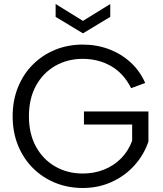

<svg xmlns="http://www.w3.org/2000/svg" viewBox="-20 -929 810 956"><path d="M633 -490Q595 -565 532 -600.5Q469 -636 392 -636Q316 -636 255 -601Q194 -566 159 -502Q124 -438 124 -350Q124 -263 159 -199Q194 -135 255 -100Q316 -65 392 -65Q449 -65 498 -84.5Q547 -104 583 -140.5Q619 -177 638 -228V-309H398V-374H719V-224Q696 -157 649 -105Q602 -53 536 -23Q470 7 392 7Q318 7 254.5 -19Q191 -45 143.5 -92.5Q96 -140 69.5 -205.5Q43 -271 43 -350Q43 -429 69.5 -494.5Q96 -560 143.5 -607.5Q191 -655 254.5 -681Q318 -707 392 -707Q461 -707 521.5 -684.5Q582 -662 629 -619.5Q676 -577 703 -516ZM529 -909V-845L393 -763L257 -845V-909L393 -825Z"/></svg>

Font: Albert Sans
Style: Regular
Weight: 400
Designer: Andreas Rasmussen
Foundry: a.Foundry
Version: Version 1.025